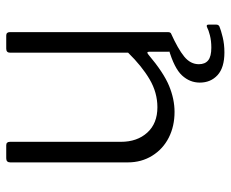

<svg xmlns="http://www.w3.org/2000/svg" viewBox="-82 -488 740 616"><g transform="rotate(-90 288.0 -180.0)"><path d="M252 -45Q299 -45 341.5 -70Q384 -95 427 -139V-518Q427 -530 440 -530H482Q493 -530 493 -518V-11Q493 0 483 0H440Q430 0 430 -10V-71Q430 -76 428 -77Q426 -78 421 -74Q363 -25 320.5 -7.5Q278 10 237 10Q191 10 154.5 -8.5Q118 -27 96.5 -61.5Q75 -96 75 -140V-517Q75 -530 88 -530H130Q141 -530 141 -518V-162Q141 -110 170.5 -77.5Q200 -45 252 -45ZM331 91Q331 59 354 34Q377 9 439 -9L490 -2Q439 21 414.5 41Q390 61 390 88Q390 108 402.5 118Q415 128 443 128Q465 128 482.5 123.5Q500 119 507 115Q517 110 517 119V144Q517 151 511 154Q499 159 476.5 164.5Q454 170 428 170Q379 170 355 148Q331 126 331 91Z"/></g></svg>

Font: Libre Franklin Light
Style: Regular
Weight: 300
Designer: Pablo Impallari, Rodrigo Fuenzalida, Nhung Nguyen
Foundry: Impallari Type
Version: Version 3.000